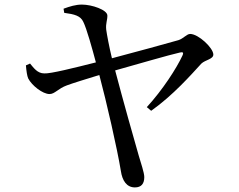

<svg xmlns="http://www.w3.org/2000/svg" viewBox="-20 -778 1040 837"><path d="M111 -501 93 -493C95 -469 98 -447 103 -436C119 -405 166 -368 196 -368C219 -368 233 -392 272 -406C293 -414 357 -434 413 -451C444 -335 491 -130 507 -32C513 9 532 39 568 39C596 39 609 23 609 -6C609 -25 594 -68 585 -99C565 -168 517 -338 482 -471C578 -498 719 -539 764 -549C777 -552 782 -550 775 -535C750 -481 689 -386 620 -311L639 -295C735 -363 813 -452 858 -501C875 -517 910 -520 910 -540C910 -569 845 -630 809 -630C794 -630 780 -610 758 -603C717 -591 563 -549 468 -524C456 -573 446 -627 443 -649C440 -676 449 -692 448 -711C447 -735 381 -758 337 -758C310 -758 284 -750 257 -740L260 -722C305 -716 331 -709 343 -683C358 -653 382 -566 398 -506C303 -482 199 -456 173 -458C143 -458 127 -482 111 -501Z"/></svg>

Font: Noto Serif KR Medium
Style: Regular
Weight: 500
Designer: Ryoko NISHIZUKA 西塚涼子 (kana & ideographs); Frank Grießhammer (Latin, Greek & Cyrillic); Wenlong ZHANG 张文龙 (bopomofo); San
Foundry: Adobe
Version: Version 2.001;hotconv 1.1.0;makeotfexe 2.6.0